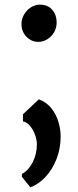

<svg xmlns="http://www.w3.org/2000/svg" viewBox="-20 -557 334 821"><path d="M137.7 60.5Q137.7 40 129.2 17.6Q120.6 -4.9 106.7 -20.5Q92.8 -36.1 78.1 -37.6V-68.4L146 -132.3Q178.2 -120.6 199.2 -94.5Q220.2 -68.4 229.7 -36.4Q239.3 -4.4 239.3 26.4Q239.3 78.1 221.7 123Q204.1 168 174.6 199.5Q145 231 109.9 244.1L73.7 199.2V186.5Q101.1 172.9 119.4 137.5Q137.7 102.1 137.7 60.5ZM150.4 -537.1Q184.6 -537.1 203.4 -515.1Q222.2 -493.2 222.2 -460.9Q222.2 -438 211.2 -418.9Q200.2 -399.9 181.9 -388.9Q163.6 -377.9 143.1 -377.9Q124.5 -377.9 107.9 -387.9Q91.3 -397.9 81.5 -415.3Q71.8 -432.6 71.8 -453.6Q71.8 -476.1 83 -495.1Q94.2 -514.2 112.3 -525.6Q130.4 -537.1 150.4 -537.1Z"/></svg>

Font: Merriweather Sans
Style: Regular
Weight: 400
Designer: Eben Sorkin
Foundry: Eben Sorkin
Version: Version 1.006; ttfautohint (v1.4.1) -l 6 -r 50 -G 0 -x 11 -H